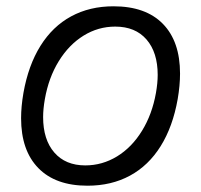

<svg xmlns="http://www.w3.org/2000/svg" viewBox="-20 -578 640 610"><path d="M47 -202.5Q47 -239.5 54.5 -283Q70 -370.5 108.5 -432.2Q147 -494 206 -526Q265 -558 340.5 -558Q443 -558 497.5 -502.2Q552 -446.5 552 -344Q552 -306.5 544.5 -263Q529 -175.5 490.5 -113.8Q452 -52 393 -20Q334 12 258 12Q156.5 12 101.8 -44Q47 -100 47 -202.5ZM475.5 -283Q481 -314.5 481 -340Q481 -411.5 445.5 -452.5Q410 -493.5 346 -493.5Q292 -493.5 245.5 -464.8Q199 -436 166.8 -383.8Q134.5 -331.5 122.5 -263Q117 -231.5 117 -206Q117 -134.5 152.5 -93.5Q188 -52.5 251 -52.5Q305 -52.5 352 -81.2Q399 -110 431.2 -162.5Q463.5 -215 475.5 -283Z"/></svg>

Font: JuliaMono ExtraBoldItalic
Style: Regular
Weight: 800
Italic angle: -9°
Monospace: yes
Designer: cormullion
Foundry: corm
Version: Version 0.049; ttfautohint (v1.8.4)